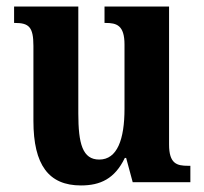

<svg xmlns="http://www.w3.org/2000/svg" viewBox="-20 -556 624 586"><path d="M227 10C286 10 330 -10 361 -74H365L385 0H561V-50H554C520 -50 496 -56 496 -115V-536H299V-486H302C336 -486 360 -479 360 -420V-224C360 -131 338 -69 283 -69C232 -69 219 -117 219 -210V-536H23V-486H25C68 -486 82 -474 82 -416V-187C82 -52 129 10 227 10Z"/></svg>

Font: Noto Serif Thai Condensed
Style: Bold
Weight: 700
Width: 3
Designer: Monotype Design Team
Foundry: Monotype Imaging Inc.
Version: Version 2.002